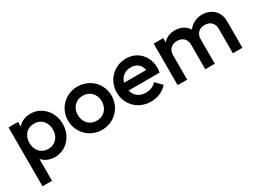

<svg xmlns="http://www.w3.org/2000/svg" viewBox="-30 -1106 2598 1921"><g transform="rotate(-30 1269.0 -145.0)"><path d="M318 10C448 10 549 -99 549 -239C549 -380 448 -490 318 -490C257 -490 205 -466 171 -427V-480H61V200H171V-52C205 -13 257 10 318 10ZM164 -240C164 -326 219 -386 300 -386C380 -386 436 -326 436 -240C436 -154 380 -94 300 -94C219 -94 164 -154 164 -240Z M861 10C1003 10 1113 -100 1113 -241C1113 -381 1002 -490 861 -490C720 -490 610 -380 610 -241C610 -101 721 10 861 10ZM723 -241C723 -324 780 -384 861 -384C942 -384 1000 -325 1000 -241C1000 -156 943 -96 861 -96C780 -96 723 -156 723 -241Z M1427 10C1502 10 1571 -18 1618 -73L1548 -144C1519 -110 1475 -93 1426 -93C1354 -93 1302 -133 1286 -199H1644C1648 -219 1650 -235 1650 -251C1650 -389 1554 -490 1421 -490C1282 -490 1173 -381 1173 -240C1173 -97 1283 10 1427 10ZM1286 -289C1302 -351 1351 -389 1419 -389C1486 -389 1528 -353 1542 -289Z M1738 0H1848V-286C1848 -350 1894 -387 1953 -387C2012 -387 2057 -350 2057 -286V0H2167V-286C2167 -350 2213 -387 2272 -387C2331 -387 2376 -350 2376 -286V0H2486V-310C2486 -421 2403 -490 2300 -490C2233 -490 2176 -460 2140 -410C2109 -461 2052 -490 1986 -490C1930 -490 1881 -469 1848 -431V-480H1738Z"/></g></svg>

Font: MV Cash Medium
Style: Regular
Weight: 500
Designer: Rodrigo Fuenzalida
Foundry: fragTYPE
Version: Version 1.100;Glyphs 3.1.2 (3151)